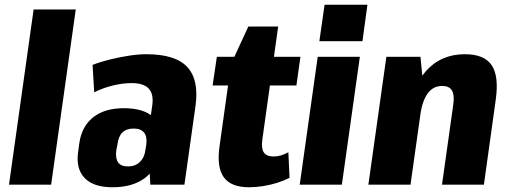

<svg xmlns="http://www.w3.org/2000/svg" viewBox="-20 -780 2153 811"><path d="M300 -740 196 0H18L122 -740Z M604 -199 623 -334Q630 -382 608.5 -405.5Q587 -429 535 -429Q498 -429 455.5 -418.5Q413 -408 378 -390L371 -506Q408 -520 447.5 -529.5Q487 -539 526 -545Q565 -551 598 -551Q721 -551 771 -497Q821 -443 806 -334L759 0H615ZM455 11Q375 11 337.5 -28Q300 -67 310 -138L315 -175Q325 -246 373.5 -284.5Q422 -323 503 -323Q587 -323 628 -285Q669 -247 659 -176L653 -139Q644 -67 592 -28Q540 11 455 11ZM521 -77Q551 -77 570.5 -95.5Q590 -114 594 -145L598 -170Q602 -203 588.5 -220Q575 -237 545 -237Q514 -237 497 -220.5Q480 -204 476 -169L471 -144Q467 -111 479 -94Q491 -77 521 -77Z M1032 11Q956 11 925.5 -31Q895 -73 907 -160L956 -510L1029 -668H1155L1088 -190Q1083 -153 1094.5 -136Q1106 -119 1136 -119Q1151 -119 1166.5 -123.5Q1182 -128 1198 -137L1203 -29Q1180 -17 1151.5 -8Q1123 1 1092 6Q1061 11 1032 11ZM896 -540H1249L1232 -419H878Z M1500 -540 1424 0H1246L1322 -540ZM1532 -760 1511 -606H1329L1351 -760Z M1895 -341Q1900 -380 1888.5 -398.5Q1877 -417 1848 -417Q1810 -417 1787 -386Q1764 -355 1755 -294L1689 -221L1695 -267Q1715 -407 1778.5 -479Q1842 -551 1944 -551Q2025 -551 2056.5 -505Q2088 -459 2074 -359L2024 0H1847ZM1612 -540H1756L1770 -398L1714 0H1536Z"/></svg>

Font: Pathway Extreme Condensed ExtraBold
Style: Italic
Weight: 800
Width: 3
Italic angle: -8°
Version: Version 1.001;gftools[0.9.26]